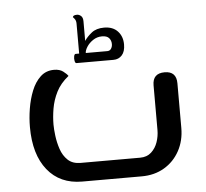

<svg xmlns="http://www.w3.org/2000/svg" viewBox="-51 -757 868 810"><g transform="rotate(-5 383.0 -351.5)"><path d="M265 0Q171 0 118 -66Q65 -132 65 -248Q65 -286 71.5 -326Q78 -366 92 -401Q106 -436 129.5 -458Q153 -480 187 -480Q211 -480 225.5 -469Q240 -458 246 -449Q211 -421 194 -387Q177 -353 171 -317.5Q165 -282 165 -250Q165 -231 168.5 -202.5Q172 -174 181.5 -145.5Q191 -117 211 -98Q231 -79 265 -79H517Q546 -79 564.5 -96Q583 -113 591.5 -138Q600 -163 600 -189V-378Q600 -429 651 -429Q701 -429 701 -378V-189Q701 -135 677.5 -92Q654 -49 612.5 -24.5Q571 0 517 0ZM284 -500Q279 -500 277 -510Q275 -520 277 -529.5Q279 -539 284 -539H299V-666Q299 -678 293.5 -685.5Q288 -693 286 -694Q287 -703 304 -703Q313 -703 321 -696Q329 -689 329 -673V-590Q340 -607 360 -623Q380 -639 413 -639Q450 -639 470.5 -617Q491 -595 491 -561Q491 -531 477 -515.5Q463 -500 441 -500ZM327 -539H418Q429 -539 434.5 -547.5Q440 -556 440 -567Q440 -582 431 -592.5Q422 -603 401 -603Q380 -603 363 -591.5Q346 -580 336.5 -565Q327 -550 327 -539Z"/></g></svg>

Font: El Messiri Medium
Style: Regular
Weight: 500
Designer: Mohamed Gaber
Foundry: Kief Type Foundry
Version: Version 2.020; ttfautohint (v1.8.3)